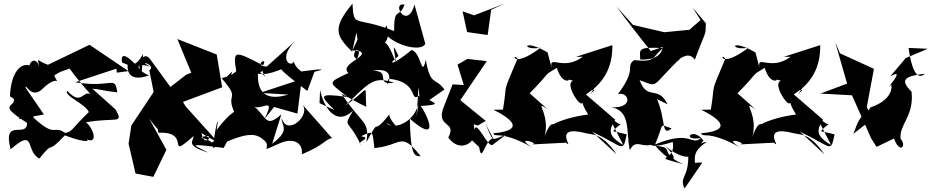

<svg xmlns="http://www.w3.org/2000/svg" viewBox="-20 -834 5345 1102"><path d="M651 -417 717 -426 494 -577 255 -462C187 -485 192 -520 210 -431C195 -518 149 -481 150 -458C101 -475 43 -422 37 -281L59 -267C72 -215 -44 -242 135 -129C138 -36 -8 -164 41 23C188 -105 123 34 206 76C298 -40 240 64 352 -57C480 -9 523 -19 440 -55C558 25 519 -99 473 -132C646 -163 693 -118 643 -206L510 -325C555 -322 561 -314 653 -304C640 -406 621 -326 412 -362L648 -440ZM318 -417C356 -439 431 -435 349 -491C350 -466 536 -239 531 -272C452 -352 461 -209 366 -313C345 -284 468 -240 490 -191C391 -96 396 -77 353 -71C284 -121 305 -38 175 -156C129 -257 118 -179 87 -150L232 -177L127 -330C125 -364 158 -259 225 -325C317 -415 322 -329 291 -401Z M958 -335 842 -494C798 -554 758 -440 794 -426C804 -592 811 -501 754 -468C659 -564 681 -475 681 -475L713 -462C713 -462 696 -352 835 -401C785 -419 727 -484 842 -452C760 -494 882 -462 837 -430L862 -306L734 -114L718 -9L758 162L860 181L935 26L836 -154C899 -69 885 -106 888 -72C1089 -82 922 94 1091 -53C1091 -23 1040 0 1176 42C1089 -4 1042 -13 1264 15L1293 -40C1105 -9 1264 -3 1135 -45C1234 -87 1143 43 1135 -89C1071 -118 1161 -43 1225 -24L1045 -224L1030 -249L1255 -333L1224 -521L998 -610L1078 -416L1050 -406Z M1553 -220 1687 -182 1712 -380 1472 -301 1634 -291C1511 -254 1452 -297 1461 -425C1428 -363 1409 -320 1449 -403C1527 -442 1444 -447 1530 -366C1414 -499 1400 -363 1570 -427L1673 -465C1513 -483 1594 -428 1744 -312L1785 -422C1867 -441 1817 -439 1697 -422C1790 -393 1683 -414 1666 -481C1649 -442 1573 -498 1674 -598L1511 -452C1429 -454 1521 -516 1490 -459C1332 -539 1314 -554 1336 -425C1266 -366 1355 -469 1282 -394L1252 -385C1368 -252 1269 -309 1328 -183C1383 -148 1381 -295 1223 -88C1243 -200 1213 -107 1203 16C1407 -85 1451 -69 1498 -27C1542 11 1458 47 1580 -9C1666 -49 1721 -13 1712 52C1848 -5 1848 -37 1886 -41L1712 -238C1772 -176 1626 -47 1597 -156C1592 -112 1652 -91 1542 -9L1595 -178C1497 -91 1515 -170 1422 -236C1463 -175 1572 -303 1498 -150Z M2179 -654C2240 -568 2403 -535 2421 -583L2359 -808C2316 -654 2222 -825 2302 -807C2271 -724 2241 -799 2242 -656C2012 -746 2012 -669 2003 -813C1879 -665 1916 -624 2001 -537L2026 -648C2044 -521 2059 -510 1974 -445C2079 -527 1983 -473 2022 -547C2140 -520 1918 -470 1980 -415C1848 -354 1871 -363 1975 -277C1799 -302 1818 -284 1900 -202L1814 -242L1817 -317C1838 -219 1908 -105 2006 -199C1947 -94 1976 -161 2050 -4C2022 -19 2121 -42 2052 -52C2130 -90 2116 -74 2129 16C2291 0 2278 -84 2395 63C2358 62 2337 63 2332 -153C2487 -16 2455 -135 2395 -226C2519 -232 2469 -245 2444 -260L2531 -320C2478 -394 2451 -335 2424 -491C2398 -379 2400 -533 2342 -547C2243 -464 2191 -452 2267 -513C2228 -596 2240 -565 2253 -474C2182 -650 2199 -563 2051 -646L2003 -545C2193 -513 2105 -596 2114 -594C2189 -554 2222 -603 2199 -688ZM2082 -221C2073 -367 2106 -326 1962 -228C2106 -367 2125 -397 2242 -359C2125 -343 2232 -428 2119 -428C2291 -460 2171 -281 2211 -382C2390 -365 2327 -239 2388 -287L2371 -164L2382 -332C2417 -138 2232 -79 2199 -128C2349 -42 2222 -115 2214 -176C2102 -37 2173 -184 2083 -18C2103 -145 2056 -118 1940 -296C1987 -271 2033 -244 2082 -221Z M2730 10C2746 109 2758 -24 2810 -41L2765 -127C2815 -11 2797 -31 2880 -58L2805 -1C2772 2 2716 -150 2701 -88C2707 -186 2636 -137 2722 -113L2768 -140L2622 -259L2774 -483L2663 -496L2606 -463L2642 -346L2578 -350L2527 -221C2478 -97 2606 -142 2553 -45C2643 81 2776 -90 2637 -78ZM2635 -769 2661 -650 2779 -633 2799 -778 2878 -814 2701 -746Z M3123 -533C2978 -618 2971 -541 3083 -560C2911 -432 2922 -539 2950 -497C2858 -277 2895 -377 2867 -205L2812 -204C2971 -125 2948 -81 2811 -69C2823 -39 2847 -92 3039 14C2917 -59 3090 -10 3032 -5L3229 -15C3282 32 3140 -123 3344 -69C3376 -60 3433 -75 3519 52L3379 -78C3565 11 3554 47 3577 -63L3499 -81C3567 -162 3555 -69 3461 -190L3557 -2C3463 -56 3477 -92 3511 -147L3343 -292C3441 -368 3320 -246 3392 -316C3353 -318 3498 -366 3495 -575L3286 -508H3325C3207 -421 3127 -528 3147 -441ZM3270 -370C3209 -357 3342 -167 3321 -271C3318 -246 3331 -216 3356 -177C3160 -151 3087 -78 3169 -114C3140 -141 3119 -92 3091 -8C3163 -168 3030 -268 3122 -208L2996 -320C2999 -304 2987 -322 2999 -277C3171 -451 3081 -385 3176 -445C3212 -326 3279 -388 3227 -383Z M4001 -719 3937 -663 3793 -649 3613 -691 3519 -796C3579 -712 3648 -627 3715 -541L3797 -569C3761 -624 3836 -487 3655 -492C3653 -549 3634 -566 3784 -558C3721 -501 3741 -476 3619 -489C3567 -447 3640 -446 3527 -294C3596 -310 3623 -197 3459 -221C3608 -216 3570 -89 3595 29C3628 -43 3667 21 3730 -8C3717 -36 3667 37 3841 -19C3865 105 3698 52 3900 108C3752 42 3863 13 3742 3C3842 122 3900 92 3779 -13C3886 87 3965 72 3930 48C3936 189 3876 177 3909 248L4011 99C3884 96 3974 153 3939 174C4017 116 3906 64 4036 -19C3970 -17 3946 74 4017 -28C3953 -112 3885 -22 4004 -42C3946 7 3949 -92 3740 -5C3796 -136 3758 -121 3835 -97C3774 -47 3804 -142 3751 -265L3812 -235C3754 -351 3698 -250 3651 -374C3769 -331 3706 -330 3899 -513C3822 -421 3915 -570 3968 -491C4033 -666 4030 -624 4031 -701L3955 -791Z M4316 -533C4171 -618 4164 -541 4276 -560C4104 -432 4115 -539 4143 -497C4051 -277 4088 -377 4060 -205L4005 -204C4164 -125 4141 -81 4004 -69C4016 -39 4040 -92 4232 14C4110 -59 4283 -10 4225 -5L4422 -15C4475 32 4333 -123 4537 -69C4569 -60 4626 -75 4712 52L4572 -78C4758 11 4747 47 4770 -63L4692 -81C4760 -162 4748 -69 4654 -190L4750 -2C4656 -56 4670 -92 4704 -147L4536 -292C4634 -368 4513 -246 4585 -316C4546 -318 4691 -366 4688 -575L4479 -508H4518C4400 -421 4320 -528 4340 -441ZM4463 -370C4402 -357 4535 -167 4514 -271C4511 -246 4524 -216 4549 -177C4353 -151 4280 -78 4362 -114C4333 -141 4312 -92 4284 -8C4356 -168 4223 -268 4315 -208L4189 -320C4192 -304 4180 -322 4192 -277C4364 -451 4274 -385 4369 -445C4405 -326 4472 -388 4420 -383Z M4990 -153 4955 -220 4996 -439 4801 -528 4774 -591 4842 -354 4689 -297 4870 -287 4980 -40 5011 9 5111 -39C5145 53 5186 3 5149 -37C5140 -122 5227 -164 5212 -308C5144 -375 5168 -397 5289 -411C5236 -363 5208 -461 5195 -559L5305 -554L5179 -501L5089 -395C5192 -455 5045 -299 5094 -347C5094 -362 5126 -268 4975 -217C4936 -137 4933 -221 4878 -66Z"/></svg>

Font: Asimov Silicon
Style: Regular
Weight: 400
Designer: Google
Version: Version 2.000980; 2014